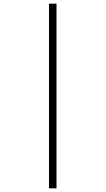

<svg xmlns="http://www.w3.org/2000/svg" viewBox="-20 -782 580 1050"><path d="M248 -762H289V248H248Z"/></svg>

Font: Noto Sans Thaana ExtraLight
Style: Regular
Weight: 200
Designer: David Williams
Foundry: Google Inc.
Version: Version 3.001; ttfautohint (v1.8.4.7-5d5b)